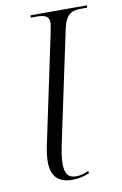

<svg xmlns="http://www.w3.org/2000/svg" viewBox="-83 -762 522 821"><g transform="rotate(-10 177.5 -352.0)"><path d="M164 10C189 10 215 5 239 -6L236 -16C219 -7 201 -2 182 -2C151 -2 134 -18 134 -64C134 -90 139 -118 145 -148L247 -629C261 -694 286 -704 329 -704H353L355 -714H110L108 -704H132C167 -704 188 -697 188 -670C188 -662 185 -645 181 -625L83 -161C77 -135 73 -104 73 -84C73 -22 102 10 164 10Z"/></g></svg>

Font: Noto Serif Display SemiCondensed Light
Style: Italic
Weight: 300
Width: 4
Italic angle: -12°
Designer: Monotype Design Team
Foundry: Monotype Imaging Inc.
Version: Version 2.009